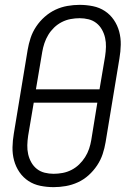

<svg xmlns="http://www.w3.org/2000/svg" viewBox="-20 -763 540 791"><path d="M201 8Q173 8 146 2.5Q119 -3 97 -17.5Q75 -32 60 -54Q45 -76 38 -102Q31 -128 31.5 -156Q32 -184 37 -213L94 -558Q98 -582 106 -606.5Q114 -631 129 -653.5Q144 -676 164.5 -694Q185 -712 208.5 -723Q232 -734 257.5 -738.5Q283 -743 308 -743Q336 -743 363 -737.5Q390 -732 412 -717.5Q434 -703 449 -681Q464 -659 471 -633Q478 -607 477.5 -579Q477 -551 472 -522L415 -177Q411 -153 403 -128.5Q395 -104 380 -81.5Q365 -59 345 -41Q325 -23 301 -12Q277 -1 251.5 3.5Q226 8 201 8ZM390 -395 413 -531Q416 -551 416.5 -570Q417 -589 413 -607Q409 -625 400 -641Q391 -657 377 -668Q363 -679 345 -683.5Q327 -688 308 -688Q290 -688 271 -684.5Q252 -681 234.5 -672Q217 -663 203 -649.5Q189 -636 179 -619.5Q169 -603 163 -585Q157 -567 154 -549L128 -395ZM201 -47Q219 -47 238 -50.5Q257 -54 274.5 -63Q292 -72 306 -85.5Q320 -99 330.5 -115.5Q341 -132 347 -150Q353 -168 356 -186L381 -340H119L96 -204Q93 -184 92.5 -165Q92 -146 96 -128Q100 -110 109 -94Q118 -78 132 -67Q146 -56 164 -51.5Q182 -47 201 -47Z"/></svg>

Font: Iosevka Light
Style: Italic
Weight: 300
Italic angle: -9°
Monospace: yes
Designer: Belleve Invis
Foundry: Belleve Invis
Version: Version 32.5.0; ttfautohint (v1.8.4)